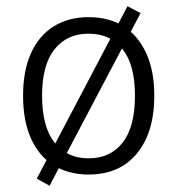

<svg xmlns="http://www.w3.org/2000/svg" viewBox="-20 -552 569 616"><path d="M264 8Q200 8 152.5 -21.5Q105 -51 79.5 -107.5Q54 -164 54 -245Q54 -325 79.5 -381.5Q105 -438 152.5 -467.5Q200 -497 264 -497Q330 -497 376.5 -467.5Q423 -438 449 -381.5Q475 -325 475 -245Q475 -164 449 -107.5Q423 -51 376.5 -21.5Q330 8 264 8ZM264 -44Q334 -44 373.5 -94.5Q413 -145 413 -245Q413 -344 373.5 -394Q334 -444 264 -444Q195 -444 155 -394Q115 -344 115 -245Q115 -145 155 -94.5Q195 -44 264 -44ZM139 44 98 21 389 -532 431 -510Z"/></svg>

Font: Nunito Sans 10pt SemiCondensed Light
Style: Regular
Weight: 300
Width: 4
Designer: Vernon Adams
Foundry: Vernon Adams
Version: Version 3.101;gftools[0.9.27]